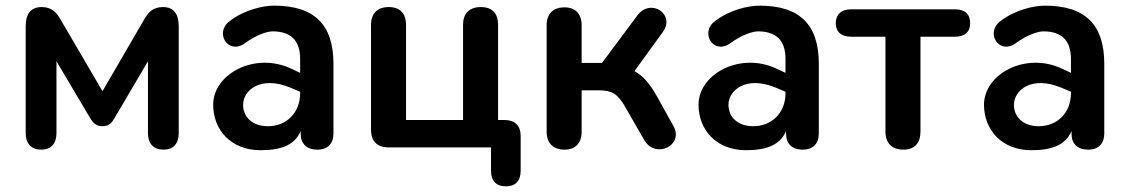

<svg xmlns="http://www.w3.org/2000/svg" viewBox="-20 -522 3993 680"><path d="M126 8C161 8 180 -13 180 -51V-305L301 -101C308 -90 318 -75 343 -75C367 -75 377 -89 384 -101L504 -305V-51C504 -13 524 8 559 8C594 8 613 -13 613 -51V-429C613 -473 595 -497 557 -497C521 -497 504 -477 490 -452L343 -199L195 -452C182 -475 165 -497 128 -497C89 -497 71 -473 71 -429V-51C71 -13 91 8 126 8Z M903 10C975 10 1024 -8 1045 -58V-48C1045 -13 1066 8 1104 8C1141 8 1161 -14 1161 -49V-296C1161 -435 1093 -502 951 -502C913 -502 846 -488 793 -447C739 -407 787 -327 846 -368C890 -400 927 -411 947 -411C1009 -410 1043 -380 1043 -313V-264L1013 -278C884 -340 735 -261 735 -151C735 -63 797 10 903 10ZM841 -151C841 -202 903 -256 1010 -211L1043 -197V-192C1043 -122 994 -75 929 -75C874 -75 841 -107 841 -151Z M1772 138C1805 138 1824 119 1824 83V-41C1824 -77 1803 -97 1767 -97H1744V-434C1744 -475 1723 -497 1683 -497C1643 -497 1620 -475 1620 -434V-97H1418V-434C1418 -475 1396 -497 1357 -497C1317 -497 1294 -475 1294 -434V-62C1294 -22 1316 0 1356 0H1719V83C1719 119 1738 138 1772 138Z M1979 8C2018 8 2040 -15 2040 -56V-202H2103C2147 -202 2168 -189 2194 -144L2261 -27C2301 43 2404 -7 2365 -76L2306 -182C2281 -226 2257 -254 2227 -270L2327 -408C2374 -471 2285 -531 2237 -467L2112 -299H2040V-432C2040 -473 2018 -496 1979 -496C1939 -496 1916 -473 1916 -432V-56C1916 -15 1939 8 1979 8Z M2622 10C2694 10 2743 -8 2764 -58V-48C2764 -13 2785 8 2823 8C2860 8 2880 -14 2880 -49V-296C2880 -435 2812 -502 2670 -502C2632 -502 2565 -488 2512 -447C2458 -407 2506 -327 2565 -368C2609 -400 2646 -411 2666 -411C2728 -410 2762 -380 2762 -313V-264L2732 -278C2603 -340 2454 -261 2454 -151C2454 -63 2516 10 2622 10ZM2560 -151C2560 -202 2622 -256 2729 -211L2762 -197V-192C2762 -122 2713 -75 2648 -75C2593 -75 2560 -107 2560 -151Z M3179 8C3219 8 3240 -15 3240 -56V-392H3363C3397 -392 3416 -409 3416 -440C3416 -472 3397 -489 3363 -489H2994C2960 -489 2940 -471 2940 -440C2940 -409 2960 -392 2994 -392H3116V-56C3116 -15 3139 8 3179 8Z M3633 10C3705 10 3754 -8 3775 -58V-48C3775 -13 3796 8 3834 8C3871 8 3891 -14 3891 -49V-296C3891 -435 3823 -502 3681 -502C3643 -502 3576 -488 3523 -447C3469 -407 3517 -327 3576 -368C3620 -400 3657 -411 3677 -411C3739 -410 3773 -380 3773 -313V-264L3743 -278C3614 -340 3465 -261 3465 -151C3465 -63 3527 10 3633 10ZM3571 -151C3571 -202 3633 -256 3740 -211L3773 -197V-192C3773 -122 3724 -75 3659 -75C3604 -75 3571 -107 3571 -151Z"/></svg>

Font: SN Pro SemiBold
Style: Regular
Weight: 600
Designer: Tobias Whetton
Foundry: Supernotes
Version: Version 1.003;Glyphs 3.3 (3324)